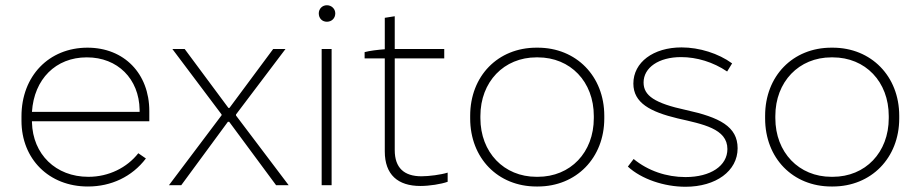

<svg xmlns="http://www.w3.org/2000/svg" viewBox="-20 -707 3515 733"><path d="M315 5H316C404 5 484 -32 537 -102L508 -122C465 -67 395 -32 318 -32H317C193 -32 105 -118 102 -240V-244H550V-283C550 -426 454 -525 314 -525C167 -525 62 -417 62 -263V-246C62 -100 167 5 315 5ZM102 -280C110 -405 193 -488 311 -488H312C429 -488 511 -406 513 -288V-280Z M625 0H672L850 -242H855L1034 0H1082L881 -266V-270L1070 -520H1023L856 -295H852L685 -520H638L826 -270V-267Z M1228 -624C1246 -624 1260 -637 1260 -656C1260 -673 1246 -687 1228 -687C1210 -687 1197 -673 1197 -656C1197 -637 1210 -624 1228 -624ZM1208 0H1246V-520H1208Z M1585 3C1619 3 1664 -4 1689 -13V-48C1664 -40 1618 -34 1589 -34C1523 -34 1487 -66 1487 -134V-484H1676V-520H1487V-645L1449 -639V-519C1422 -517 1390 -513 1372 -508V-484H1449V-129C1449 -40 1499 3 1585 3Z M2028 5H2033C2180 5 2287 -104 2287 -255V-265C2287 -416 2180 -525 2033 -525H2028C1881 -525 1775 -417 1775 -265V-255C1775 -103 1881 5 2028 5ZM2028 -32C1904 -32 1814 -125 1814 -256V-264C1814 -395 1904 -488 2028 -488H2033C2158 -488 2247 -395 2247 -264V-256C2247 -125 2158 -32 2033 -32Z M2597 6C2713 6 2796 -54 2796 -141C2796 -224 2727 -259 2599 -287C2479 -313 2437 -342 2437 -392C2437 -449 2495 -489 2580 -489C2640 -489 2703 -470 2756 -434L2775 -465C2723 -503 2650 -526 2582 -526C2474 -526 2398 -469 2398 -388C2398 -314 2463 -280 2567 -255C2663 -233 2757 -216 2757 -138C2757 -74 2693 -31 2597 -31C2524 -31 2454 -55 2399 -100L2377 -71C2429 -23 2516 6 2597 6Z M3154 5H3159C3306 5 3413 -104 3413 -255V-265C3413 -416 3306 -525 3159 -525H3154C3007 -525 2901 -417 2901 -265V-255C2901 -103 3007 5 3154 5ZM3154 -32C3030 -32 2940 -125 2940 -256V-264C2940 -395 3030 -488 3154 -488H3159C3284 -488 3373 -395 3373 -264V-256C3373 -125 3284 -32 3159 -32Z"/></svg>

Font: Fixel Display ExtraLight
Style: Regular
Weight: 200
Designer: AlfaBravo + MacPaw
Foundry: Kyrylo Tkachov, Marchela Mozhyna, Serhii Makarenko, Maria Weinstein, Zakhar Kryvoshyya
Version: Version 1.211